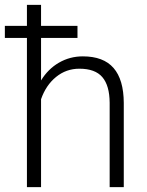

<svg xmlns="http://www.w3.org/2000/svg" viewBox="-20 -770 603 790"><path d="M298.8 -613.8H148.9V-439Q177.7 -486.3 222.7 -512.2Q267.6 -538.1 320.8 -538.1Q405.8 -538.1 447.3 -490.2Q488.8 -442.4 489.3 -346.7V0H431.2V-347.2Q430.7 -418 401.1 -452.6Q371.6 -487.3 306.6 -487.3Q252.4 -487.3 210.7 -453.4Q168.9 -419.4 148.9 -361.8V0H90.8V-613.8H0V-663.6H90.8V-750H148.9V-663.6H298.8Z"/></svg>

Font: Roboto Light
Style: Regular
Weight: 300
Designer: Google
Version: Version 2.134; 2016; ttfautohint (v1.6)